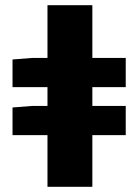

<svg xmlns="http://www.w3.org/2000/svg" viewBox="-20 -716 530 736"><path d="M28 -198V-304L104 -310H462V-198ZM28 -382V-488L104 -494H462V-382ZM162 0V-696H334V0Z"/></svg>

Font: Source Sans 3 ExtraLight Black
Style: Regular
Weight: 900
Version: Version 3.052;hotconv 1.1.0;makeotfexe 2.6.0